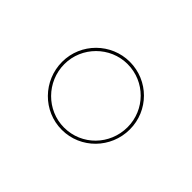

<svg xmlns="http://www.w3.org/2000/svg" viewBox="-56 -701 361 361"><g transform="rotate(45 124.5 -520.5)"><path d="M124 -430C174 -430 214 -471 214 -521C214 -571 174 -611 124 -611C75 -611 34 -571 34 -521C34 -471 74 -430 124 -430ZM124 -605C171 -605 208 -567 208 -521C208 -474 171 -436 124 -436C78 -436 40 -474 40 -521C40 -567 78 -605 124 -605Z"/></g></svg>

Font: Moniqa Display
Style: Regular
Weight: 400
Designer: Rajesh Rajput
Foundry: Rajesh Rajput
Version: Version 1.000